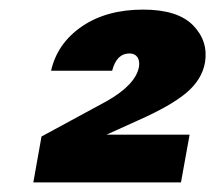

<svg xmlns="http://www.w3.org/2000/svg" viewBox="-20 -734 451 402"><path d="M86.9 -585.9Q100.1 -643.6 151.6 -678.7Q203.1 -713.9 279.8 -713.9Q352.1 -713.9 384.3 -680.9Q416.5 -647.9 409.2 -603Q402.8 -567.4 370.6 -540Q338.4 -512.7 269 -481.9L203.1 -452.1H377L358.9 -352.1H49.8L66.9 -448.2L203.1 -522Q264.2 -556.6 271 -594.2Q272.9 -606.9 267.6 -614.5Q262.2 -622.1 251 -622.1Q224.1 -622.1 214.8 -585.9Z"/></svg>

Font: Poppins
Style: Bold Italic
Weight: 700
Italic angle: -10°
Designer: Ninad Kale (Devanagari), Jonny Pinhorn (Latin)
Foundry: Indian Type Foundry
Version: Version 3.200;PS 1.000;hotconv 16.6.54;makeotf.lib2.5.65590